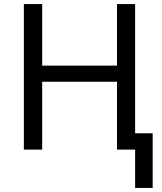

<svg xmlns="http://www.w3.org/2000/svg" viewBox="-20 -734 795 942"><path d="M643 188V0H554V-333H187V0H97V-714H187V-412H554V-714H643V-80H729V188Z"/></svg>

Font: Noto Sans IKEA
Style: Regular
Weight: 400
Designer: Monotype Design Team
Foundry: Monotype Imaging Inc.
Version: Version 2.001